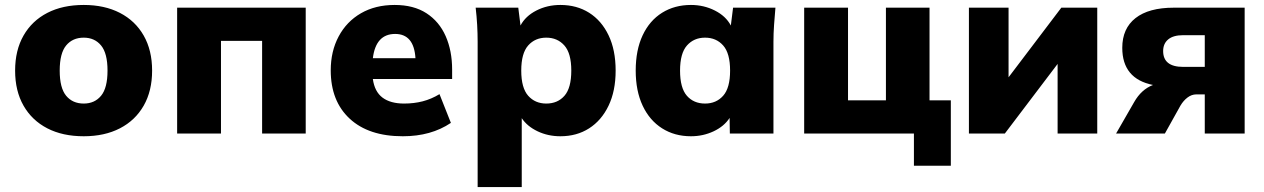

<svg xmlns="http://www.w3.org/2000/svg" viewBox="-20 -539 5104 775"><path d="M318 11Q233 11 171 -21Q109 -53 75 -112.5Q41 -172 41 -254Q41 -336 75 -395.5Q109 -455 171 -487Q233 -519 318 -519Q402 -519 464 -487Q526 -455 560 -395.5Q594 -336 594 -254Q594 -172 560 -112.5Q526 -53 464 -21Q402 11 318 11ZM318 -121Q362 -121 388 -152.5Q414 -184 414 -254Q414 -324 388 -355.5Q362 -387 318 -387Q273 -387 247 -355.5Q221 -324 221 -254Q221 -184 247 -152.5Q273 -121 318 -121Z M695 0V-508H1214V0H1038V-374H872V0Z M1606 11Q1468 11 1391.5 -60Q1315 -131 1315 -255Q1315 -332 1347 -392Q1379 -452 1437 -485.5Q1495 -519 1573 -519Q1650 -519 1701.5 -485.5Q1753 -452 1779 -393Q1805 -334 1805 -258V-220H1485Q1492 -169 1524 -145Q1556 -121 1611 -121Q1651 -121 1686 -130Q1721 -139 1754 -159L1800 -43Q1720 11 1606 11ZM1575 -402Q1497 -402 1485 -304H1657Q1651 -402 1575 -402Z M1908 216V-370Q1908 -404 1906 -439Q1904 -474 1900 -508H2072L2081 -436Q2101 -474 2145 -496.5Q2189 -519 2242 -519Q2308 -519 2358 -487.5Q2408 -456 2436.5 -396.5Q2465 -337 2465 -254Q2465 -172 2436.5 -112.5Q2408 -53 2358 -21Q2308 11 2242 11Q2192 11 2150 -9Q2108 -29 2086 -62V216ZM2185 -121Q2231 -121 2258.5 -152.5Q2286 -184 2286 -254Q2286 -324 2258 -355.5Q2230 -387 2185 -387Q2140 -387 2112 -355.5Q2084 -324 2084 -254Q2084 -184 2112 -152.5Q2140 -121 2185 -121Z M2769 11Q2703 11 2652.5 -21Q2602 -53 2574 -112.5Q2546 -172 2546 -254Q2546 -337 2574 -396.5Q2602 -456 2652.5 -487.5Q2703 -519 2769 -519Q2821 -519 2865.5 -496.5Q2910 -474 2930 -436L2939 -508H3110Q3107 -474 3104.5 -439Q3102 -404 3102 -370V0H2926L2925 -63Q2903 -29 2860.5 -9Q2818 11 2769 11ZM2826 -121Q2871 -121 2899 -152.5Q2927 -184 2927 -254Q2927 -324 2899 -355.5Q2871 -387 2826 -387Q2781 -387 2753 -355.5Q2725 -324 2725 -254Q2725 -184 2752.5 -152.5Q2780 -121 2826 -121Z M3669 130V0H3226V-508H3403V-134H3556V-508H3732V-134H3818V130Z M3891 0V-508H4051V-227L4264 -508H4409V0H4249V-281L4036 0Z M4485 0 4558 -127Q4587 -178 4634 -196Q4510 -221 4510 -346Q4510 -424 4563.5 -466Q4617 -508 4718 -508H5004V0H4843V-158H4809Q4790 -158 4773.5 -145.5Q4757 -133 4745 -113L4682 0ZM4756 -269H4843V-397H4756Q4716 -397 4695.5 -380Q4675 -363 4675 -333Q4675 -269 4756 -269Z"/></svg>

Font: Mulish Black
Style: Regular
Weight: 900
Designer: Vernon Adams
Foundry: Vernon Adams
Version: Version 3.603; ttfautohint (v1.8.3)